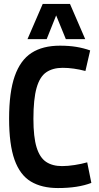

<svg xmlns="http://www.w3.org/2000/svg" viewBox="-20 -941 501 971"><path d="M26 -341Q26 -475 54.5 -556Q83 -637 139.5 -673.5Q196 -710 283 -710Q329 -710 365.5 -704Q402 -698 436 -686L412 -582Q351 -598 297 -598Q247 -598 214 -575.5Q181 -553 165 -496.5Q149 -440 149 -340Q149 -248 165 -196Q181 -144 213 -122.5Q245 -101 294 -101Q323 -101 358 -106.5Q393 -112 421 -120L442 -16Q408 -3 366 3.5Q324 10 273 10Q191 10 136 -23Q81 -56 53.5 -133Q26 -210 26 -341ZM119 -743 196 -921H334L411 -743H313L264 -863L216 -743Z"/></svg>

Font: Georama Semi Condensed SemiBold
Style: Regular
Weight: 600
Width: 4
Designer: Jean-Baptiste Levee
Foundry: Production Type
Version: Version 1.000